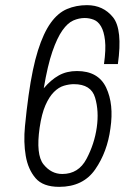

<svg xmlns="http://www.w3.org/2000/svg" viewBox="-20 -716 484 746"><path d="M134 -220Q142 -274 156.5 -307Q171 -340 189.5 -358.5Q208 -377 228.5 -383Q249 -389 267 -389Q334 -389 349.5 -336.5Q365 -284 356 -221Q347 -157 316 -98.5Q285 -40 222 -40Q179 -40 149 -77.5Q119 -115 134 -220ZM91 -345Q83 -288 77 -225.5Q71 -163 80 -110.5Q89 -58 118 -24Q147 10 210 10Q303 10 350 -58Q397 -126 409 -217Q423 -311 392.5 -375.5Q362 -440 279 -440Q239 -440 208.5 -423Q178 -406 150 -373Q165 -462 183.5 -515.5Q202 -569 222.5 -598Q243 -627 265 -636.5Q287 -646 309 -646Q327 -646 344 -639.5Q361 -633 372.5 -613.5Q384 -594 388 -559Q392 -524 384 -467H438Q457 -602 419 -649Q381 -696 318 -696Q276 -696 240.5 -681Q205 -666 177 -627Q149 -588 127.5 -520Q106 -452 91 -345Z"/></svg>

Font: Secuela ExtLt
Style: Italic
Weight: 200
Italic angle: -8°
Designer: Fernando Haro
Foundry: deFharo
Version: Version 1.704